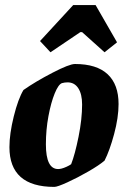

<svg xmlns="http://www.w3.org/2000/svg" viewBox="-20 -724 502 753"><path d="M17 -147Q17 -199 34 -267.5Q51 -336 72 -371Q119 -404 185.5 -438.5Q252 -473 274 -473Q359 -473 402 -433Q445 -393 445 -316Q445 -263 427.5 -198Q410 -133 390 -94Q369 -76 326.5 -51.5Q284 -27 244.5 -9Q205 9 193 9Q17 9 17 -147ZM222 -63Q230 -65 241 -70Q252 -75 259 -80Q274 -118 288 -187.5Q302 -257 302 -314Q302 -355 287 -378Q272 -401 245 -401Q234 -401 223 -398Q209 -393 194.5 -357.5Q180 -322 170 -268.5Q160 -215 160 -158Q160 -61 208 -61Q214 -61 222 -63ZM178 -519 137 -563 267 -704H355L439 -558L390 -519L302 -598H295Z"/></svg>

Font: Grenze
Style: Bold Italic
Weight: 700
Italic angle: -10°
Designer: Renata Polastri
Foundry: Omnibus-Type
Version: Version 1.002; ttfautohint (v1.8)